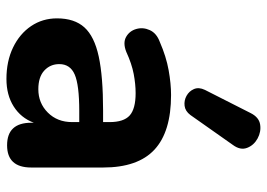

<svg xmlns="http://www.w3.org/2000/svg" viewBox="-136 -682 828 596"><g transform="rotate(90 278.0 -384.0)"><path d="M337 -561Q325 -545 308.5 -543Q292 -541 277.5 -549Q263 -557 256.5 -572Q250 -587 259 -606L331 -748Q344 -774 366.5 -777.5Q389 -781 410 -769.5Q431 -758 439 -737Q447 -716 430 -693ZM225 10Q170 10 127.5 -10.5Q85 -31 61 -66.5Q37 -102 37 -147Q37 -201 65 -232Q93 -263 155.5 -276.5Q218 -290 323 -290H359V-310Q359 -354 338.5 -372.5Q318 -391 269 -391Q241 -391 209.5 -385Q178 -379 141 -362Q113 -351 94.5 -361.5Q76 -372 70 -393Q64 -414 73.5 -435Q83 -456 110 -466Q156 -486 198 -493.5Q240 -501 275 -501Q389 -501 444.5 -449.5Q500 -398 500 -290V-67Q500 8 431 8Q361 8 361 -67V-75Q346 -35 310.5 -12.5Q275 10 225 10ZM359 -216H324Q244 -216 211.5 -202Q179 -188 179 -154Q179 -126 199 -107.5Q219 -89 257 -89Q300 -89 329.5 -118.5Q359 -148 359 -194Z"/></g></svg>

Font: Chiron GoRound TC
Style: Bold
Weight: 700
Designer: Ryoko NISHIZUKA 西塚涼子 (kana, bopomofo & ideographs); Paul D. Hunt (Latin, Greek & Cyrillic); Sandoll Communications 산돌커뮤니
Foundry: Adobe
Version: Version 1.000;hotconv 1.1.1;makeotfexe 2.6.0